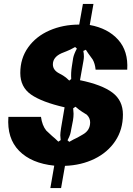

<svg xmlns="http://www.w3.org/2000/svg" viewBox="-20 -869 680 984"><path d="M258 -20Q141 -32 78 -96Q15 -160 23 -270H190Q196 -226 217 -200Q221 -196 247 -172Q262 -160 279 -143L291 -151Q289 -169 289 -176Q289 -187 293 -213L311 -319Q194 -346 139 -384.5Q84 -423 84 -495Q84 -570 124.5 -626.5Q165 -683 234 -713Q303 -743 386 -743L405 -849H459L440 -741Q533 -724 585.5 -665.5Q638 -607 632 -512H470Q467 -543 455 -564Q447 -576 442 -582Q432 -595 420 -614L407 -608Q410 -595 410 -579Q410 -571 408 -559L390 -458Q502 -435 556 -394.5Q610 -354 610 -282Q610 -205 571 -146.5Q532 -88 464.5 -55Q397 -22 313 -19L293 95H238ZM345 -464Q343 -496 348 -527L355 -572Q359 -592 374 -620L365 -628Q339 -613 320 -606Q301 -599 295 -596Q251 -576 251 -539Q251 -509 285 -492Q289 -490 303 -482Q317 -474 335 -456ZM335 -142Q357 -155 377 -164L405 -180Q442 -201 442 -242Q442 -264 425 -281Q419 -285 402.5 -295Q386 -305 367 -322L355 -314Q357 -294 357 -286Q357 -270 354 -252L345 -206Q343 -192 339.5 -180.5Q336 -169 326 -150Z"/></svg>

Font: Open Sauce Sans Black Italic
Style: Regular
Weight: 900
Italic angle: -10°
Designer: Alfredo Marco Pradil
Foundry: Creative Sauce Fz LLC
Version: Version 1.477